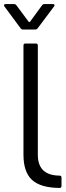

<svg xmlns="http://www.w3.org/2000/svg" viewBox="-26 -912 324 949"><path d="M268 17Q174 16 132 -23Q90 -62 90 -147V-687Q90 -697 100 -697H151Q161 -697 161 -687V-147Q161 -45 268 -44Q278 -44 278 -34V7Q278 17 268 17ZM-6 -886Q-6 -888 -4 -890Q-2 -892 2 -892H42Q51 -892 55 -886L116 -804Q117 -803 119 -803Q121 -803 122 -804L182 -886Q186 -892 195 -892H235Q241 -892 243 -888.5Q245 -885 241 -880L160 -772Q156 -766 147 -766H89Q80 -766 76 -772L-4 -880Q-6 -882 -6 -886Z"/></svg>

Font: Amber EN
Style: Regular
Weight: 400
Designer: Jeremy Tribby
Foundry: Tribby Type Co.
Version: Version 1.403 November 24, 2021